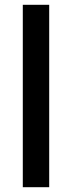

<svg xmlns="http://www.w3.org/2000/svg" viewBox="-20 -780 299 800"><path d="M75 -760V0H185V-760Z"/></svg>

Font: Goli Medium
Style: Regular
Weight: 500
Designer: jaikishan Patel
Foundry: MagicType
Version: Version 1.000;Glyphs 3.2 (3242)